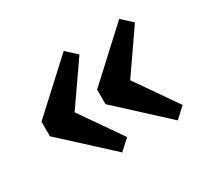

<svg xmlns="http://www.w3.org/2000/svg" viewBox="-102 -629 811 758"><g transform="rotate(-30 303.5 -250.0)"><path d="M158 -274.5 306 -61.5 259 -18.5 43.5 -216.5V-283L259 -481L306 -438L158 -225ZM411.5 -274.5 559 -61.5 512 -18.5 297 -216.5V-283L512 -481L559 -438L411.5 -225Z"/></g></svg>

Font: Newsreader 9pt Medium
Style: Regular
Weight: 500
Designer: Hugues Gentile
Foundry: Production Type
Version: Version 1.003